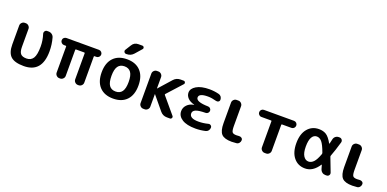

<svg xmlns="http://www.w3.org/2000/svg" viewBox="-8 -1617 4996 2481"><g transform="rotate(20 2490.5 -376.5)"><path d="M297 10Q171 10 117.5 -39.5Q64 -89 64 -203V-463Q64 -486 81 -503Q98 -520 121 -520H135Q158 -520 175 -503Q192 -486 192 -463V-217Q192 -149 216 -121.5Q240 -94 297 -94Q358 -94 388 -141Q418 -188 418 -303Q418 -386 392 -467Q386 -487 397.5 -503.5Q409 -520 429 -520H448Q474 -520 494.5 -505Q515 -490 522 -466Q547 -378 547 -283Q547 10 297 10Z M694 -423Q674 -423 659.5 -437.5Q645 -452 645 -472Q645 -492 659.5 -506Q674 -520 694 -520H1140Q1160 -520 1174.5 -506Q1189 -492 1189 -472Q1189 -452 1174.5 -437.5Q1160 -423 1140 -423H1115Q1107 -423 1107 -415V-57Q1107 -34 1090 -17Q1073 0 1050 0H1039Q1016 0 999 -17Q982 -34 982 -57V-415Q982 -423 973 -423H861Q852 -423 852 -415V-57Q852 -34 835 -17Q818 0 795 0H784Q761 0 744 -17Q727 -34 727 -57V-415Q727 -423 718 -423Z M1613.5 -391.5Q1584 -433 1525 -433Q1466 -433 1436.5 -391.5Q1407 -350 1407 -260Q1407 -170 1436.5 -128.5Q1466 -87 1525 -87Q1584 -87 1613.5 -128.5Q1643 -170 1643 -260Q1643 -350 1613.5 -391.5ZM1711.5 -60.5Q1645 10 1525 10Q1405 10 1338.5 -60.5Q1272 -131 1272 -260Q1272 -389 1338.5 -459.5Q1405 -530 1525 -530Q1645 -530 1711.5 -459.5Q1778 -389 1778 -260Q1778 -131 1711.5 -60.5ZM1595 -763H1648Q1665 -763 1671.5 -748Q1678 -733 1667 -721L1589 -632Q1552 -590 1495 -590H1488Q1469 -590 1460 -606Q1451 -622 1461 -638L1509 -715Q1538 -763 1595 -763Z M1938 0Q1915 0 1898 -17Q1881 -34 1881 -57V-463Q1881 -486 1898 -503Q1915 -520 1938 -520H1958Q1981 -520 1998 -503Q2015 -486 2015 -463V-308Q2015 -307 2016 -307H2017L2169 -478Q2206 -520 2263 -520H2305Q2321 -520 2327.5 -505Q2334 -490 2323 -478L2140 -276Q2135 -270 2140 -263L2325 -43Q2336 -30 2328.5 -15Q2321 0 2305 0H2263Q2206 0 2170 -44L2017 -229Q2017 -230 2016 -230Q2015 -230 2015 -229V-57Q2015 -34 1998 -17Q1981 0 1958 0Z M2658 10Q2538 10 2473.5 -31Q2409 -72 2409 -140Q2409 -189 2444.5 -226Q2480 -263 2538 -272Q2540 -272 2540 -273Q2540 -275 2538 -275Q2479 -290 2447.5 -323Q2416 -356 2416 -398Q2416 -453 2480.5 -491.5Q2545 -530 2658 -530Q2724 -530 2788 -514Q2810 -509 2823 -491.5Q2836 -474 2836 -451Q2836 -432 2821 -422Q2806 -412 2788 -417Q2724 -435 2671 -435Q2548 -435 2548 -378Q2548 -318 2715 -315Q2733 -315 2746 -302Q2759 -289 2759 -271Q2759 -253 2746 -239.5Q2733 -226 2715 -226Q2618 -225 2579.5 -208Q2541 -191 2541 -157Q2541 -88 2664 -88Q2731 -88 2796 -105Q2814 -110 2829 -99Q2844 -88 2844 -70Q2844 -47 2830.5 -29Q2817 -11 2796 -6Q2728 10 2658 10Z M3156 10Q3056 10 3016.5 -31.5Q2977 -73 2977 -180V-463Q2977 -486 2994 -503Q3011 -520 3034 -520H3058Q3081 -520 3098 -503Q3115 -486 3115 -463V-193Q3115 -128 3128.5 -109Q3142 -90 3186 -90Q3210 -90 3222 -92Q3242 -94 3257.5 -83Q3273 -72 3273 -53Q3273 -31 3258.5 -13.5Q3244 4 3223 6Q3179 10 3156 10Z M3409 -423Q3389 -423 3375 -437.5Q3361 -452 3361 -472Q3361 -492 3375 -506Q3389 -520 3409 -520H3823Q3843 -520 3857 -506Q3871 -492 3871 -472Q3871 -452 3857 -437.5Q3843 -423 3823 -423H3694Q3685 -423 3685 -415V-57Q3685 -34 3668 -17Q3651 0 3628 0H3607Q3584 0 3567 -17Q3550 -34 3550 -57V-415Q3550 -423 3542 -423Z M4170 -431Q4128 -431 4103.5 -389Q4079 -347 4079 -260Q4079 -175 4106.5 -132Q4134 -89 4177 -89Q4214 -89 4246 -122Q4278 -155 4308 -239Q4311 -248 4308 -257Q4271 -359 4240 -395Q4209 -431 4170 -431ZM4164 10Q4067 10 4008 -61.5Q3949 -133 3949 -260Q3949 -387 4008.5 -458.5Q4068 -530 4164 -530Q4223 -530 4264 -504.5Q4305 -479 4349 -401Q4353 -395 4355 -401Q4360 -421 4370 -465Q4375 -489 4394 -504.5Q4413 -520 4438 -520H4449Q4471 -520 4483.5 -503Q4496 -486 4490 -465Q4456 -346 4423 -260Q4420 -252 4423 -244Q4450 -178 4496 -53Q4503 -33 4491.5 -16.5Q4480 0 4459 0H4441Q4416 0 4396.5 -15Q4377 -30 4370 -54Q4360 -90 4355 -107Q4353 -114 4349 -108Q4273 10 4164 10Z M4815 10Q4715 10 4675.5 -31.5Q4636 -73 4636 -180V-463Q4636 -486 4653 -503Q4670 -520 4693 -520H4717Q4740 -520 4757 -503Q4774 -486 4774 -463V-193Q4774 -128 4787.5 -109Q4801 -90 4845 -90Q4869 -90 4881 -92Q4901 -94 4916.5 -83Q4932 -72 4932 -53Q4932 -31 4917.5 -13.5Q4903 4 4882 6Q4838 10 4815 10Z"/></g></svg>

Font: Rounded Mplus 1c Bold
Style: Bold
Weight: 700
Version: Version 1.059.20150529